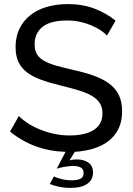

<svg xmlns="http://www.w3.org/2000/svg" viewBox="-20 -735 649 937"><path d="M243 126Q256 133 280.5 139Q305 145 331 145Q358 145 373 137Q388 129 388 110Q388 90 374 82.5Q360 75 337 75Q316 75 293 79.5Q270 84 257 88L300 6Q223 4 154.5 -21Q86 -46 29 -93L72 -169Q88 -152 113.5 -135Q139 -118 171.5 -104.5Q204 -91 241.5 -82.5Q279 -74 320 -74Q396 -74 438 -101Q480 -128 480 -182Q480 -212 466.5 -232.5Q453 -253 427 -268Q401 -283 362.5 -294.5Q324 -306 275 -318Q221 -331 180 -346Q139 -361 111.5 -382Q84 -403 70 -433Q56 -463 56 -505Q56 -556 75 -595Q94 -634 128 -661Q162 -688 209 -701.5Q256 -715 311 -715Q383 -715 441 -693Q499 -671 544 -634L502 -561Q490 -575 470 -588Q450 -601 425 -611.5Q400 -622 370.5 -628.5Q341 -635 309 -635Q226 -635 187.5 -604Q149 -573 149 -519Q149 -490 160 -471Q171 -452 194.5 -438.5Q218 -425 253 -415Q288 -405 336 -394Q391 -382 435.5 -366.5Q480 -351 511.5 -328Q543 -305 559.5 -272Q576 -239 576 -191Q576 -143 558.5 -107Q541 -71 510 -47Q479 -23 436.5 -10Q394 3 345 6L319 48Q327 45 337 44Q347 43 355 43Q390 43 412 59Q434 75 434 107Q434 142 406 162Q378 182 324 182Q294 182 268.5 176.5Q243 171 223 163Z"/></svg>

Font: Raleway Medium Alt1
Style: Regular
Weight: 500
Designer: Matt McInerney, Pablo Impallari, Rodrigo Fuenzalida
Foundry: Matt McInerney, Pablo Impallari, Rodrigo Fuenzalida
Version: Version 3.000g; ttfautohint (v1.5) -l 8 -r 28 -G 28 -x 14 -D